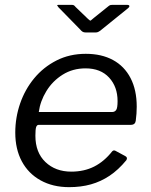

<svg xmlns="http://www.w3.org/2000/svg" viewBox="-20 -762 621 792"><path d="M265 10Q198 10 147.5 -18Q97 -46 70 -96.5Q43 -147 43 -215Q43 -277 63 -335Q83 -393 121 -439Q159 -485 213 -512.5Q267 -540 334 -540Q399 -540 446 -514.5Q493 -489 518.5 -440Q544 -391 544 -322Q544 -308 543 -293.5Q542 -279 540 -264Q539 -256 534 -251.5Q529 -247 519 -247H140Q132 -247 129 -237.5Q126 -228 126 -202Q126 -133 167.5 -93.5Q209 -54 274 -54Q327 -54 368.5 -75Q410 -96 443 -138Q447 -142 451 -141.5Q455 -141 458 -139L497 -118Q508 -112 501 -101Q468 -61 432 -37Q396 -13 355 -1.5Q314 10 265 10ZM443 -300Q453 -300 459 -308Q465 -316 465 -345Q465 -404 430 -442Q395 -480 333 -480Q280 -480 238.5 -454Q197 -428 171.5 -386.5Q146 -345 140 -300ZM428 -737Q433 -741 437 -741.5Q441 -742 446 -742H505Q512 -742 513.5 -738Q515 -734 508 -728L393 -635Q389 -632 384.5 -630Q380 -628 373 -628H334Q325 -628 320 -631.5Q315 -635 311 -640L221 -732Q217 -737 216 -739.5Q215 -742 221 -742H275Q282 -742 285 -740Q288 -738 292 -733L343 -684Q352 -675 354.5 -677.5Q357 -680 367 -688Z"/></svg>

Font: Libre Franklin
Style: Italic
Weight: 400
Italic angle: -8°
Designer: Pablo Impallari, Rodrigo Fuenzalida, Nhung Nguyen
Foundry: Impallari Type
Version: Version 3.000